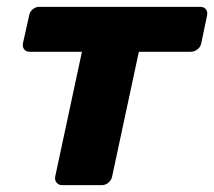

<svg xmlns="http://www.w3.org/2000/svg" viewBox="-20 -540 625 560"><path d="M161 0Q151 0 145 -7.5Q139 -15 141 -25L219 -389H67Q56 -389 50.5 -396Q45 -403 47 -414L65 -495Q67 -506 75.5 -513Q84 -520 94 -520H564Q575 -520 580.5 -513Q586 -506 584 -495L567 -414Q565 -403 556 -396Q547 -389 536 -389H385L307 -25Q305 -15 296.5 -7.5Q288 0 277 0Z"/></svg>

Font: Rubik Light
Style: Bold Italic
Weight: 700
Italic angle: -12°
Version: Version 2.104